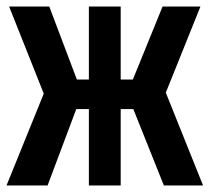

<svg xmlns="http://www.w3.org/2000/svg" viewBox="-22 -570 644 590"><path d="M-2 0 112.5 -282.3 6 -550H129.4L214.2 -325.7H251.1V-550H348.9V-325.7H386.3L477.6 -550H594L487.5 -285.3L602 0H481.6L387.6 -234.9H348.9V0H251.1V-234.9H212.4L124.2 0Z"/></svg>

Font: JetBrains Mono
Style: Regular
Weight: 400
Monospace: yes
Designer: Philipp Nurullin, Konstantin Bulenkov
Foundry: JetBrains
Version: Version 2.305